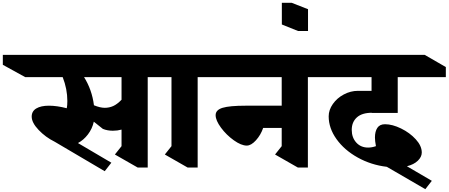

<svg xmlns="http://www.w3.org/2000/svg" viewBox="-158 -1174 3171 1357"><path d="M1067 -629H886V10H815L654 -82L701 -141V-258Q672 -250 640 -250Q601 -250 569 -263L505 -314Q494 -264 463.5 -224Q433 -184 393 -163L629 -24L582 36L229 -172Q164 -204 115 -255.5Q66 -307 66 -350Q66 -388 98.5 -407.5Q131 -427 188 -427Q244 -427 314 -409Q318 -430 318 -460Q318 -545 285 -629H20L-138 -716V-786H910L1067 -700ZM701 -469V-629H436Q492 -540 506 -430Q550 -412 582 -412Q614 -412 642 -424.5Q670 -437 701 -469Z M1239 -629V10H1168L1007 -82L1054 -141V-629H1026L871 -716V-786H1264L1420 -700V-629Z M2018 -629V10H1947L1786 -82L1833 -141V-270H1702Q1685 -220 1651 -182.5Q1617 -145 1586 -145Q1547 -145 1494.5 -182.5Q1442 -220 1404 -271.5Q1366 -323 1366 -360Q1366 -397 1415 -412Q1464 -427 1579 -427H1833V-629H1304L1146 -716V-786H2043L2199 -700V-629Z M2019 -955H1948L1834 -1001V-1154H1904L2019 -1109Z M2328 -256Q2328 -202 2360 -166.5Q2392 -131 2444 -131Q2470 -131 2499 -141Q2492 -178 2492 -202Q2492 -245 2509 -270.5Q2526 -296 2563 -296Q2615 -296 2676.5 -266Q2738 -236 2780.5 -189.5Q2823 -143 2823 -96Q2823 -65 2795 -38Q2767 -11 2718 1L2894 104L2848 163L2576 5Q2465 -8 2370.5 -60.5Q2276 -113 2220.5 -190.5Q2165 -268 2165 -352Q2165 -397 2194.5 -439Q2224 -481 2272 -506.5Q2320 -532 2372 -532H2468V-629H2084L1935 -716V-786H2844L2993 -700V-629H2653V-376H2470L2471 -377Q2400 -377 2364 -344Q2328 -311 2328 -256Z"/></svg>

Font: Inknut Antiqua ExtraBold
Style: Regular
Weight: 800
Designer: Claus Eggers Sørensen
Foundry: Claus Eggers Sørensen
Version: Version 1.003; ttfautohint (v1.8.2) -l 8 -r 50 -G 200 -x 14 